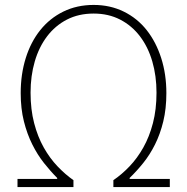

<svg xmlns="http://www.w3.org/2000/svg" viewBox="-20 -759 759 779"><path d="M51 -33H212V-37Q185 -64 158.5 -97.5Q132 -131 111 -173Q90 -215 77 -266.5Q64 -318 64 -381Q64 -458 84.5 -523.5Q105 -589 143.5 -637Q182 -685 237 -712Q292 -739 360 -739Q427 -739 482 -712Q537 -685 575 -637Q613 -589 634 -523.5Q655 -458 655 -381Q655 -318 642.5 -266.5Q630 -215 609 -173Q588 -131 561 -97.5Q534 -64 506 -37V-33H669V0H440V-28Q474 -51 505.5 -84Q537 -117 561.5 -160.5Q586 -204 600.5 -259.5Q615 -315 615 -383Q615 -451 598 -509.5Q581 -568 548 -611.5Q515 -655 467.5 -679.5Q420 -704 360 -704Q299 -704 251.5 -679.5Q204 -655 171 -611.5Q138 -568 121 -509.5Q104 -451 104 -383Q104 -315 118.5 -259.5Q133 -204 157.5 -160.5Q182 -117 213.5 -84Q245 -51 278 -28V0H51Z"/></svg>

Font: SpoqaHanSans
Style: Thin
Weight: 250
Designer: [Spoqa Han Sans] Dong-huui Kim \uAE40 \uB3D9 \uD718   [Noto Sans] Ryoko NISHIZUKA \u897F \u585A \u6DBC \u5B50  (kana & i
Foundry: Spoqa (http://bi.spoqa.com)
Version: Version 1.004;PS 1.004;hotconv 1.0.82;makeotf.lib2.5.63406